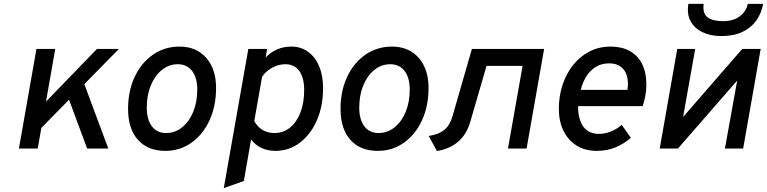

<svg xmlns="http://www.w3.org/2000/svg" viewBox="-20 -762 3935 985"><path d="M149 -62 169.5 -192.5 477.5 -511H590ZM77 0 167 -511H263.5L173.5 0ZM427 0 319 -291.5 397 -372.5 535.5 0Z M828 12Q738 12 687.5 -44.8Q637 -101.5 637 -203Q637 -295.5 671 -367.8Q705 -440 764.8 -481.5Q824.5 -523 901 -523Q987 -523 1037.8 -465.5Q1088.5 -408 1088.5 -311Q1088.5 -217.5 1054.8 -144.5Q1021 -71.5 962 -29.8Q903 12 828 12ZM832 -79.5Q878 -79.5 914.2 -108.8Q950.5 -138 971.2 -188.2Q992 -238.5 992 -302.5Q992 -363.5 965.5 -398Q939 -432.5 892 -432.5Q847 -432.5 810.8 -403.5Q774.5 -374.5 753.8 -324Q733 -273.5 733 -210Q733 -148.5 759.2 -114Q785.5 -79.5 832 -79.5Z M1128 203 1254 -511H1350.5L1342.5 -467Q1396.5 -523 1475 -523Q1523.5 -523 1560.2 -496.5Q1597 -470 1617.2 -422.2Q1637.5 -374.5 1637.5 -310.5Q1637.5 -218 1605.8 -145Q1574 -72 1518.5 -30Q1463 12 1393 12Q1353.5 12 1321.8 -2.8Q1290 -17.5 1268 -46.5L1231 166.5ZM1388 -79.5Q1433.5 -79.5 1467.8 -107.2Q1502 -135 1521.2 -184.8Q1540.5 -234.5 1540.5 -300Q1540.5 -363.5 1515.2 -398Q1490 -432.5 1444 -432.5Q1409 -432.5 1376.8 -415Q1344.5 -397.5 1324.5 -368L1284.5 -141Q1301 -110.5 1327.5 -95Q1354 -79.5 1388 -79.5Z M1918 12Q1828 12 1777.5 -44.8Q1727 -101.5 1727 -203Q1727 -295.5 1761 -367.8Q1795 -440 1854.8 -481.5Q1914.5 -523 1991 -523Q2077 -523 2127.8 -465.5Q2178.5 -408 2178.5 -311Q2178.5 -217.5 2144.8 -144.5Q2111 -71.5 2052 -29.8Q1993 12 1918 12ZM1922 -79.5Q1968 -79.5 2004.2 -108.8Q2040.5 -138 2061.2 -188.2Q2082 -238.5 2082 -302.5Q2082 -363.5 2055.5 -398Q2029 -432.5 1982 -432.5Q1937 -432.5 1900.8 -403.5Q1864.5 -374.5 1843.8 -324Q1823 -273.5 1823 -210Q1823 -148.5 1849.2 -114Q1875.5 -79.5 1922 -79.5Z M2221.5 13 2179.5 -64.5Q2229.5 -72 2258.8 -95.2Q2288 -118.5 2301.5 -166L2401 -511H2771.5L2681.5 0H2586L2661 -424H2476L2393 -138.5Q2374.5 -73.5 2331.5 -36Q2288.5 1.5 2221.5 13Z M3041.5 12Q2982 12 2938.5 -15Q2895 -42 2871 -90.5Q2847 -139 2847 -204Q2847 -269 2866 -326.5Q2885 -384 2920 -428.2Q2955 -472.5 3004 -497.8Q3053 -523 3113 -523Q3169 -523 3210 -500.8Q3251 -478.5 3273.5 -434.8Q3296 -391 3296 -327Q3296 -296 3290.5 -269.2Q3285 -242.5 3277 -217.5H2945.5Q2945.5 -173.5 2957.2 -141.5Q2969 -109.5 2992.8 -92.2Q3016.5 -75 3053.5 -75Q3082 -75 3112.5 -86.8Q3143 -98.5 3169.5 -121.5L3216.5 -55Q3181.5 -24.5 3138.2 -6.2Q3095 12 3041.5 12ZM2959.5 -301H3199Q3205 -341 3196.5 -371.5Q3188 -402 3165.2 -419.5Q3142.5 -437 3105.5 -437Q3065.5 -437 3036 -418.5Q3006.5 -400 2987.5 -369.2Q2968.5 -338.5 2959.5 -301Z M3364.5 0 3454.5 -511H3546.5L3484.5 -162L3788 -511H3882.5L3792.5 0H3699L3762 -349L3458 0ZM3680.5 -577Q3626 -577 3584.8 -596.5Q3543.5 -616 3523.2 -652.8Q3503 -689.5 3511.5 -742H3590Q3583.5 -693.5 3609.5 -673.5Q3635.5 -653.5 3690 -653.5Q3743 -653.5 3776 -679Q3809 -704.5 3816 -742H3895Q3886.5 -694 3860 -656.8Q3833.5 -619.5 3788.8 -598.2Q3744 -577 3680.5 -577Z"/></svg>

Font: Overpass Medium
Style: Italic
Weight: 500
Italic angle: -10°
Designer: Delve Withrington, Dave Bailey, Thomas Jockin
Foundry: Delve Fonts LLC
Version: Version 4.000